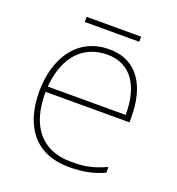

<svg xmlns="http://www.w3.org/2000/svg" viewBox="-120 -736 780 845"><g transform="rotate(20 270.0 -314.0)"><path d="M398 -638H143V-614H398ZM287 -538C133 -538 59 -408 59 -259C59 -104 130 10 296 10C360 10 408 0 459 -23V-50C397 -22 360 -15 296 -15C159 -15 84 -105 86 -266H479V-291C479 -430 422 -538 287 -538ZM287 -513C399 -513 453 -423 452 -291H87C99 -436 175 -513 287 -513Z"/></g></svg>

Font: Noto Sans Syriac Eastern Thin
Style: Regular
Weight: 100
Designer: Patrick Giasson and the Monotype Design Team
Foundry: Monotype Imaging Inc.
Version: Version 3.001